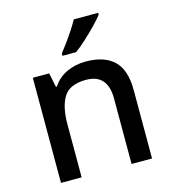

<svg xmlns="http://www.w3.org/2000/svg" viewBox="-113 -859 853 951"><g transform="rotate(-15 313.5 -383.0)"><path d="M355 -549Q450 -549 499.5 -502Q549 -455 549 -351V0H444V-336Q444 -461 333 -461Q250 -461 219 -412Q188 -363 188 -272V0H82V-539H166L181 -466H186Q213 -508 258 -528.5Q303 -549 355 -549ZM478 -756Q463 -737 435.5 -708.5Q408 -680 377.5 -652Q347 -624 322 -606H252V-618Q267 -637 286 -663Q305 -689 323 -716.5Q341 -744 353 -766H478Z"/></g></svg>

Font: Noto Sans Lao Medium
Style: Regular
Weight: 500
Designer: Monotype Design Team
Foundry: Monotype Imaging Inc.
Version: Version 2.003; ttfautohint (v1.8.4.7-5d5b)